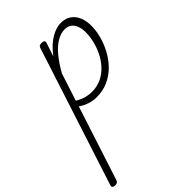

<svg xmlns="http://www.w3.org/2000/svg" viewBox="-431 -652 1319 1319"><g transform="rotate(-45 229.0 8.0)"><path d="M-112 535Q-126 535 -132.5 528.5Q-139 522 -135 511L191 -494Q195 -506 201 -510.5Q207 -515 221 -515Q238 -515 244 -509.5Q250 -504 247 -492L214 -392Q250 -440 285.5 -467.5Q321 -495 353.5 -507Q386 -519 413 -519Q476 -519 512 -475Q548 -431 548 -355Q548 -310 535 -260Q522 -210 496 -160.5Q470 -111 431.5 -71Q393 -31 341.5 -7Q290 17 225 17Q193 17 158.5 6Q124 -5 95 -26L-81 516Q-84 525 -91 530Q-98 535 -112 535ZM108 -68Q144 -47 173 -39.5Q202 -32 228 -32Q281 -32 323 -52.5Q365 -73 396.5 -107.5Q428 -142 448.5 -184.5Q469 -227 479 -270Q489 -313 489 -352Q489 -388 479 -414Q469 -440 449.5 -454.5Q430 -469 399 -469Q365 -469 327 -448Q289 -427 250.5 -382Q212 -337 173 -268Z"/></g></svg>

Font: Playwrite CO ExtraLight
Style: Regular
Weight: 250
Version: Version 1.002